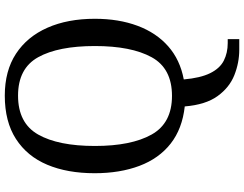

<svg xmlns="http://www.w3.org/2000/svg" viewBox="-126 -638 995 782"><g transform="rotate(-90 371.0 -247.5)"><path d="M559 230Q506 230 455.5 210Q405 190 370 141.5Q335 93 328 8Q237 -2 176.5 -49.5Q116 -97 86 -176.5Q56 -256 56 -359Q56 -470 90.5 -552Q125 -634 195.5 -679.5Q266 -725 372 -725Q473 -725 542.5 -679.5Q612 -634 648.5 -551.5Q685 -469 685 -358Q685 -261 656.5 -184.5Q628 -108 573 -59.5Q518 -11 438 4Q444 72 463.5 111.5Q483 151 514.5 167Q546 183 586 183H602V230ZM371 -44Q483 -44 528.5 -127Q574 -210 574 -358Q574 -507 528.5 -589Q483 -671 372 -671Q260 -671 213.5 -589Q167 -507 167 -358Q167 -210 213.5 -127Q260 -44 371 -44Z"/></g></svg>

Font: Noto Serif Dives Akuru
Style: Regular
Weight: 400
Designer: Fernando Caro
Foundry: Fernando Caro
Version: Version 2.000; ttfautohint (v1.8.4.7-5d5b)